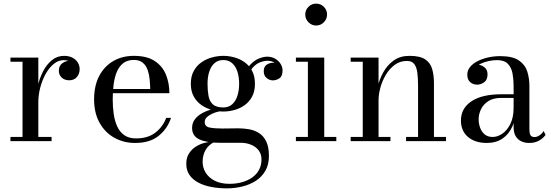

<svg xmlns="http://www.w3.org/2000/svg" viewBox="-20 -777 3034 1057"><path d="M177.5 -213Q177.5 -256.5 187.5 -301.2Q197.5 -346 217.2 -384.2Q237 -422.5 266 -446Q295 -469.5 332.5 -469.5Q360.5 -469.5 379.8 -459Q399 -448.5 408.8 -432Q418.5 -415.5 418.5 -396.5Q418.5 -371 403.2 -353Q388 -335 361.5 -335Q335.5 -335 319.8 -349.8Q304 -364.5 304 -387Q304 -414.5 322.2 -428.2Q340.5 -442 362 -442Q377 -442 389.8 -436.2Q402.5 -430.5 410 -420Q417.5 -409.5 417.5 -396.5H394.5Q394.5 -410.5 385.5 -421.8Q376.5 -433 361.8 -439.5Q347 -446 330.5 -446Q302 -446 276.8 -425.8Q251.5 -405.5 232.2 -371.5Q213 -337.5 202 -296.5Q191 -255.5 191 -213ZM191 -460V-23H264V0H37.5V-23H104V-437H37.5V-460Z M723.5 10Q660.5 10 609.2 -18.8Q558 -47.5 528 -101.2Q498 -155 498 -230Q498 -305 526 -358.5Q554 -412 603.5 -440.8Q653 -469.5 717 -469.5Q789 -469.5 832 -441Q875 -412.5 893.8 -365.5Q912.5 -318.5 912.5 -264H565.5V-287H807Q806.5 -311.5 804 -339Q801.5 -366.5 793 -391.2Q784.5 -416 766.2 -431.5Q748 -447 717 -447Q681.5 -447 658.8 -429.5Q636 -412 623.2 -381.5Q610.5 -351 605.5 -312Q600.5 -273 600.5 -230Q600.5 -187 606.2 -148.2Q612 -109.5 626 -79.5Q640 -49.5 665.2 -32.2Q690.5 -15 729 -15Q794 -15 835.2 -46.8Q876.5 -78.5 895 -128H921.5Q902 -68.5 853.5 -29.2Q805 10 723.5 10Z M1228.5 260Q1183 260 1142.8 252.2Q1102.5 244.5 1071.5 228Q1040.5 211.5 1023 186Q1005.5 160.5 1005.5 125Q1005.5 91 1020.5 67.8Q1035.5 44.5 1058.2 30.2Q1081 16 1104.2 10Q1127.5 4 1144.5 4H1161.5Q1128 20 1111.8 48.5Q1095.5 77 1095.5 114.5Q1095.5 146 1112.2 173.5Q1129 201 1162.2 218Q1195.5 235 1243.5 235Q1280.5 235 1312.5 226Q1344.5 217 1368.5 200Q1392.5 183 1406 158Q1419.5 133 1419.5 100.5Q1419.5 71.5 1404.2 51.2Q1389 31 1362.8 20Q1336.5 9 1304 9Q1293.5 9 1269.2 9Q1245 9 1221 9Q1197 9 1186 9Q1118.5 9 1078 -9.5Q1037.5 -28 1037.5 -73Q1037.5 -100 1053 -120.5Q1068.5 -141 1095 -155.2Q1121.5 -169.5 1154.5 -176.8Q1187.5 -184 1223 -184L1222 -167.5Q1206 -167.5 1186.2 -163.5Q1166.5 -159.5 1148.5 -151.2Q1130.5 -143 1118.8 -131.5Q1107 -120 1107 -106Q1107 -80 1134.2 -74.8Q1161.5 -69.5 1202.5 -69.5Q1220 -69.5 1235 -69.8Q1250 -70 1264.5 -70.2Q1279 -70.5 1293 -70.5Q1321 -70.5 1350.5 -65.5Q1380 -60.5 1405 -45Q1430 -29.5 1445.2 0.8Q1460.5 31 1460.5 82Q1460.5 129.5 1440.8 163.5Q1421 197.5 1387.8 218.8Q1354.5 240 1313 250Q1271.5 260 1228.5 260ZM1209.5 -163Q1179 -163 1147.5 -171.5Q1116 -180 1089.5 -198.2Q1063 -216.5 1046.8 -245.5Q1030.5 -274.5 1030.5 -316Q1030.5 -357.5 1046.8 -386.8Q1063 -416 1089.5 -434.2Q1116 -452.5 1147.5 -461Q1179 -469.5 1209.5 -469.5Q1240 -469.5 1270.8 -461Q1301.5 -452.5 1327 -434.2Q1352.5 -416 1368 -386.8Q1383.5 -357.5 1383.5 -316Q1383.5 -274.5 1368 -245.5Q1352.5 -216.5 1327 -198.2Q1301.5 -180 1270.8 -171.5Q1240 -163 1209.5 -163ZM1209.5 -185.5Q1239 -185.5 1258.2 -202.8Q1277.5 -220 1287 -249.5Q1296.5 -279 1296.5 -316Q1296.5 -353 1287 -382.5Q1277.5 -412 1258.2 -429.2Q1239 -446.5 1209.5 -446.5Q1180 -446.5 1160.8 -429.2Q1141.5 -412 1132 -382.5Q1122.5 -353 1122.5 -316Q1122.5 -279 1127.8 -249.5Q1133 -220 1151.5 -202.8Q1170 -185.5 1209.5 -185.5ZM1482.5 -334.5Q1463.5 -334.5 1447.8 -347.5Q1432 -360.5 1432 -385Q1432 -410 1448.2 -420.8Q1464.5 -431.5 1482.5 -431.5Q1501 -431.5 1517.8 -420.8Q1534.5 -410 1534.5 -389.5H1512Q1512 -409 1496.8 -425.8Q1481.5 -442.5 1453 -442.5Q1435 -442.5 1412.5 -434.2Q1390 -426 1370.5 -403.8Q1351 -381.5 1341 -340L1324.5 -351.5Q1334.5 -395.5 1357 -420Q1379.5 -444.5 1405.2 -454.8Q1431 -465 1451 -465Q1475.5 -465 1494.5 -454Q1513.5 -443 1524.5 -425.8Q1535.5 -408.5 1535.5 -389.5Q1535.5 -357.5 1518.2 -346Q1501 -334.5 1482.5 -334.5Z M1720.5 -636.5Q1696 -636.5 1678.2 -654.5Q1660.5 -672.5 1660.5 -697Q1660.5 -722 1678.2 -739.5Q1696 -757 1720.5 -757Q1745.5 -757 1763 -739.5Q1780.5 -722 1780.5 -697Q1780.5 -672.5 1763 -654.5Q1745.5 -636.5 1720.5 -636.5ZM1765 -460V-23H1831.5V0H1609V-23H1675V-437H1609V-460Z M2064 -460V-23H2129.5V0H1910.5V-23H1977V-437H1910.5V-460ZM2369 -319.5V-23H2435.5V0H2215.5V-23H2281.5V-304Q2281.5 -346 2277.5 -376.8Q2273.5 -407.5 2260.5 -424.5Q2247.5 -441.5 2220.5 -441.5Q2182 -441.5 2153 -420Q2124 -398.5 2104 -365Q2084 -331.5 2074 -294.2Q2064 -257 2064 -224.5L2049.5 -222.5Q2049.5 -255.5 2059 -297.5Q2068.5 -339.5 2090 -378.8Q2111.5 -418 2147 -443.8Q2182.5 -469.5 2234 -469.5Q2292 -469.5 2320.8 -450.2Q2349.5 -431 2359.2 -397Q2369 -363 2369 -319.5Z M2893.5 10Q2870 10 2850.5 1.2Q2831 -7.5 2819.2 -26.8Q2807.5 -46 2807.5 -78V-304.5Q2807.5 -340.5 2801.5 -372.8Q2795.5 -405 2776 -425.5Q2756.5 -446 2716.5 -446Q2695 -446 2671.5 -441.2Q2648 -436.5 2627.5 -426.8Q2607 -417 2594.2 -402Q2581.5 -387 2581.5 -366H2553.5Q2553.5 -391.5 2570.2 -406.2Q2587 -421 2607 -421Q2628.5 -421 2646.2 -407.2Q2664 -393.5 2664 -368Q2664 -338 2645.8 -324.5Q2627.5 -311 2607 -311Q2584 -311 2568.2 -325Q2552.5 -339 2552.5 -366Q2552.5 -389.5 2567.8 -408.2Q2583 -427 2609 -440.2Q2635 -453.5 2667.2 -460.8Q2699.5 -468 2733.5 -468Q2802.5 -468 2837 -444Q2871.5 -420 2883 -382.5Q2894.5 -345 2894.5 -304.5V-61Q2894.5 -44.5 2900 -33.5Q2905.5 -22.5 2923.5 -22.5Q2935.5 -22.5 2950.2 -32Q2965 -41.5 2972.5 -56L2983.5 -34.5Q2970.5 -16 2947.8 -3Q2925 10 2893.5 10ZM2660 10Q2595 10 2556.2 -23.2Q2517.5 -56.5 2517.5 -113.5Q2517.5 -180.5 2575.2 -219.2Q2633 -258 2739.5 -258H2854V-238H2739.5Q2695.5 -238 2668.2 -220.2Q2641 -202.5 2628 -175.5Q2615 -148.5 2615 -121Q2615 -96 2623.2 -73.5Q2631.5 -51 2648.5 -37Q2665.5 -23 2691.5 -23Q2719 -23 2745.5 -41Q2772 -59 2789.8 -95Q2807.5 -131 2807.5 -183.5H2820.5Q2820.5 -126.5 2801.5 -82.8Q2782.5 -39 2746.8 -14.5Q2711 10 2660 10Z"/></svg>

Font: BodoniModa 10 Custom
Style: Regular
Weight: 400
Designer: Owen Earl
Foundry: indestructible type
Version: Version 2.005